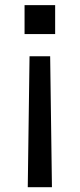

<svg xmlns="http://www.w3.org/2000/svg" viewBox="-20 -563 318 767"><path d="M200.3 -426.8H78.1V-542.6H200.3ZM187.5 184.7H90.9L98 -338.1H180.4Z"/></svg>

Font: Riot Sans
Style: Regular
Weight: 400
Designer: Rasmus Andersson
Foundry: rsms
Version: Version 4.001